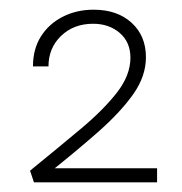

<svg xmlns="http://www.w3.org/2000/svg" viewBox="-20 -782 375 396"><path d="M42 -430Q101 -478 147.5 -517Q194 -556 221.5 -591.5Q249 -627 249 -663Q249 -695 227 -714Q205 -733 172 -733Q132 -733 106 -708Q80 -683 80 -645H48Q48 -681 64.5 -707Q81 -733 109.5 -747.5Q138 -762 173 -762Q222 -762 251.5 -735Q281 -708 281 -664Q281 -625 255 -588Q229 -551 182.5 -510Q136 -469 73 -419L80 -435H304V-406H50Z"/></svg>

Font: Ysabeau Infant ExtraLight
Style: Regular
Weight: 250
Designer: Christian Thalmann (Catharsis Fonts)
Version: Version 2.001;gftools[0.9.30]; featfreeze: ss01,ss02,lnum